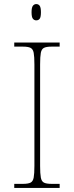

<svg xmlns="http://www.w3.org/2000/svg" viewBox="-20 -923 365 943"><path d="M50 0V-20H93Q118 -20 130 -26Q142 -32 145.5 -51Q149 -70 149 -108V-606Q149 -645 145.5 -663.5Q142 -682 130 -688Q118 -694 93 -694H50V-714H273V-694H233Q208 -694 196 -688Q184 -682 180.5 -663.5Q177 -645 177 -606V-108Q177 -70 180.5 -51Q184 -32 196 -26Q208 -20 233 -20H273V0ZM158 -823Q148 -823 141.5 -831Q135 -839 135 -863Q135 -886 141.5 -894.5Q148 -903 158 -903Q169 -903 175 -894.5Q181 -886 181 -863Q181 -839 175 -831Q169 -823 158 -823Z"/></svg>

Font: Noto Serif Thin
Style: Regular
Weight: 100
Designer: Monotype Design Team
Foundry: Monotype Imaging Inc.
Version: Version 2.015